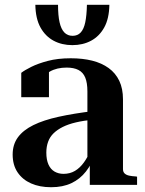

<svg xmlns="http://www.w3.org/2000/svg" viewBox="-20 -774 607 804"><path d="M372 -309 371 -273Q330 -269 298 -261.5Q266 -254 243 -242.5Q220 -231 204.5 -216Q189 -201 181.5 -180.5Q174 -160 174 -135Q174 -105 183 -85Q192 -65 208.5 -55.5Q225 -46 246 -46Q273 -46 294 -58.5Q315 -71 331.5 -94Q348 -117 360 -146L378 -130Q365 -88 340 -56Q315 -24 279 -7Q243 10 194 10Q146 10 110 -6Q74 -22 53.5 -52.5Q33 -83 33 -127Q33 -169 55 -199Q77 -229 119.5 -250Q162 -271 225.5 -285Q289 -299 372 -309ZM356 0V-96L346 -93V-391Q346 -427 337 -449Q328 -471 308.5 -481Q289 -491 259 -491Q218 -491 189 -474.5Q160 -458 144 -433Q146 -447 149 -457.5Q152 -468 157.5 -475Q163 -482 170 -486.5Q177 -491 185 -493V-367H69V-469Q83 -480 111 -494Q139 -508 180.5 -519Q222 -530 276 -530Q326 -530 366 -520Q406 -510 435 -489Q464 -468 479.5 -435.5Q495 -403 495 -358V-66Q495 -54 502 -47.5Q509 -41 521 -38.5Q533 -36 550 -35L554 -34V0ZM283 -585Q239 -585 204.5 -603.5Q170 -622 149.5 -659Q129 -696 128 -754H223Q223 -709 229.5 -680.5Q236 -652 249.5 -638Q263 -624 284 -624Q305 -624 318 -638Q331 -652 337 -680.5Q343 -709 344 -754H438Q437 -696 416.5 -659Q396 -622 361.5 -603.5Q327 -585 283 -585Z"/></svg>

Font: Roboto Serif 144pt SemiBold
Style: Regular
Weight: 600
Version: Version 1.008